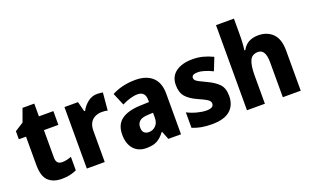

<svg xmlns="http://www.w3.org/2000/svg" viewBox="-84 -1180 2611 1611"><g transform="rotate(-20 1222.0 -375.0)"><path d="M296 -121Q317 -121 337 -125.5Q357 -130 379 -138V-18Q352 -5 320 2.5Q288 10 246 10Q170 10 126.5 -31Q83 -72 83 -174V-426H19V-498L96 -547L138 -663H243V-549H372V-426H243V-180Q243 -121 296 -121Z M765 -559Q777 -559 791 -557.5Q805 -556 816 -554L802 -397Q783 -403 751 -403Q719 -403 691.5 -390.5Q664 -378 647.5 -350.5Q631 -323 631 -276V0H471V-549H592L615 -460H623Q643 -499 680.5 -529Q718 -559 765 -559Z M1107 -560Q1204 -560 1258 -510.5Q1312 -461 1312 -363V0H1199L1170 -73H1166Q1134 -30 1098 -10Q1062 10 1001 10Q929 10 888 -37Q847 -84 847 -165Q847 -253 903 -295.5Q959 -338 1068 -343L1152 -346V-363Q1152 -440 1083 -440Q1051 -440 1016 -429.5Q981 -419 943 -400L896 -511Q939 -534 992.5 -547Q1046 -560 1107 -560ZM1108 -248Q1054 -246 1031.5 -226Q1009 -206 1009 -171Q1009 -138 1024.5 -123.5Q1040 -109 1066 -109Q1102 -109 1127.5 -134.5Q1153 -160 1153 -204V-250Z M1802 -165Q1802 -82 1749 -36Q1696 10 1588 10Q1537 10 1495.5 3Q1454 -4 1413 -21V-159Q1454 -138 1500 -126Q1546 -114 1582 -114Q1647 -114 1647 -153Q1647 -165 1639.5 -175.5Q1632 -186 1609.5 -198.5Q1587 -211 1542 -231Q1477 -260 1444.5 -298Q1412 -336 1412 -402Q1412 -479 1467.5 -519Q1523 -559 1616 -559Q1665 -559 1708 -548Q1751 -537 1797 -515L1752 -402Q1718 -419 1683.5 -430Q1649 -441 1619 -441Q1567 -441 1567 -410Q1567 -398 1574.5 -389Q1582 -380 1603.5 -368.5Q1625 -357 1668 -337Q1731 -308 1766.5 -271.5Q1802 -235 1802 -165Z M2061 -619Q2061 -575 2058.5 -539Q2056 -503 2052 -480H2061Q2083 -521 2119 -540Q2155 -559 2203 -559Q2283 -559 2332 -510Q2381 -461 2381 -359V0H2221V-313Q2221 -428 2154 -428Q2100 -428 2080.5 -384Q2061 -340 2061 -253V0H1901V-760H2061Z"/></g></svg>

Font: Noto Sans SemiCondensed ExtraBold
Style: Regular
Weight: 800
Width: 4
Designer: Monotype Design Team
Foundry: Monotype Imaging Inc.
Version: Version 2.013; ttfautohint (v1.8.4.7-5d5b)